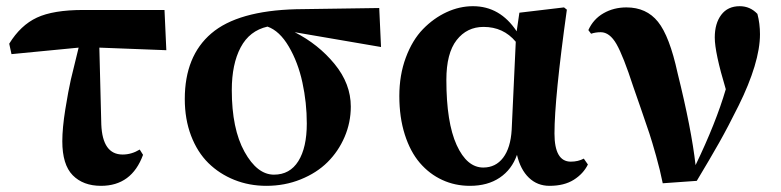

<svg xmlns="http://www.w3.org/2000/svg" viewBox="-20 -583 2523 620"><path d="M300.8 -429.2 307.1 -181.2Q311 -84 376 -84Q404.8 -84 431.2 -100.1L441.9 -83Q405.3 17.1 306.2 17.1Q248.5 17.1 214.8 -17.1Q181.2 -51.3 181.2 -127Q181.2 -169.4 190.9 -230Q200.7 -290.5 208.7 -325.7Q216.8 -360.8 233.9 -429.2L17.1 -408.2L9.8 -441.9Q46.4 -501.5 99.1 -526.1Q151.9 -550.8 249 -550.8H511.2L517.1 -420.9Z M1210.4 -431.2 931.6 -479Q1007.8 -440.4 1060.3 -376.5Q1112.8 -312.5 1112.8 -238.8Q1112.8 -187.5 1092.8 -140.9Q1072.8 -94.2 1037.6 -59.3Q1002.4 -24.4 950.9 -3.7Q899.4 17.1 840.3 17.1Q784.7 17.1 736.6 -2.2Q688.5 -21.5 652.8 -56.6Q617.2 -91.8 596.9 -145Q576.7 -198.2 576.7 -263.2Q576.7 -401.9 662.4 -475.1Q748 -548.3 936.5 -553.2L1204.6 -557.1ZM864.7 -19Q916 -19 943.4 -62.7Q970.7 -106.4 970.7 -184.1Q970.7 -251.5 956.5 -316.7Q942.4 -381.8 912.6 -432.6Q882.8 -483.4 843.8 -497.1Q785.6 -483.9 757.1 -429.9Q728.5 -376 728.5 -292Q728.5 -167 769.5 -93Q810.5 -19 864.7 -19Z M1865.2 -70.8 1878.4 -51.8Q1863.8 -22 1832.8 -2.4Q1801.8 17.1 1754.4 17.1Q1715.3 17.1 1688 -9Q1660.6 -35.2 1649.4 -83Q1632.8 -35.6 1593.8 -9.3Q1554.7 17.1 1497.6 17.1Q1449.2 17.1 1408 -2Q1366.7 -21 1335.7 -57.1Q1304.7 -93.3 1287.1 -148.7Q1269.5 -204.1 1269.5 -272.9Q1269.5 -340.8 1290.5 -397.2Q1311.5 -453.6 1345.9 -489Q1380.4 -524.4 1422.1 -543.7Q1463.9 -563 1507.3 -563Q1594.7 -563 1648.4 -481.9L1657.2 -542L1801.3 -559.1L1810.5 -551.8Q1770.5 -265.6 1770.5 -151.9Q1770.5 -61 1823.2 -61Q1846.7 -61 1865.2 -70.8ZM1632.3 -164.1 1645.5 -448.2Q1605.5 -496.1 1541.5 -496.1Q1487.8 -496.1 1454.6 -453.6Q1421.4 -411.1 1421.4 -325.2Q1421.4 -187.5 1454.6 -114.7Q1487.8 -42 1540.5 -42Q1580.6 -42 1604.7 -73.7Q1628.9 -105.5 1632.3 -164.1Z M1888.7 -474.1 1879.9 -485.8Q1896 -521.5 1929 -540.3Q1961.9 -559.1 2002.9 -559.1Q2067.4 -559.1 2104.7 -512.7Q2142.1 -466.3 2168 -347.2Q2212.9 -166.5 2226.1 -49.8Q2292 -186.5 2323.7 -294.9Q2288.1 -413.1 2288.1 -461.9Q2288.1 -507.3 2309.1 -535.2Q2330.1 -563 2368.7 -563Q2402.3 -563 2425.8 -538.1Q2434.1 -506.8 2434.1 -472.2Q2434.1 -426.8 2416.5 -368.4Q2398.9 -310.1 2365 -241.7Q2331.1 -173.3 2302 -121.8Q2272.9 -70.3 2230 1L2120.1 8.8Q2111.8 -32.7 2098.6 -79.6Q2085.4 -126.5 2077.1 -151.6Q2068.8 -176.8 2049.1 -233.6Q2029.3 -290.5 2024.9 -303.2Q1992.7 -402.3 1970.7 -440.7Q1948.7 -479 1919.9 -479Q1903.3 -479 1888.7 -474.1Z"/></svg>

Font: Noto Serif JP Black
Style: Regular
Weight: 900
Designer: Ryoko NISHIZUKA  (kana & ideographs); Frank Grießhammer (Latin, Greek & Cyrillic); Wenlong ZHANG  (bopomofo); Sandoll Co
Foundry: Adobe Systems Incorporated
Version: Version 1.001;PS 1.001;hotconv 16.6.54;makeotf.lib2.5.65590